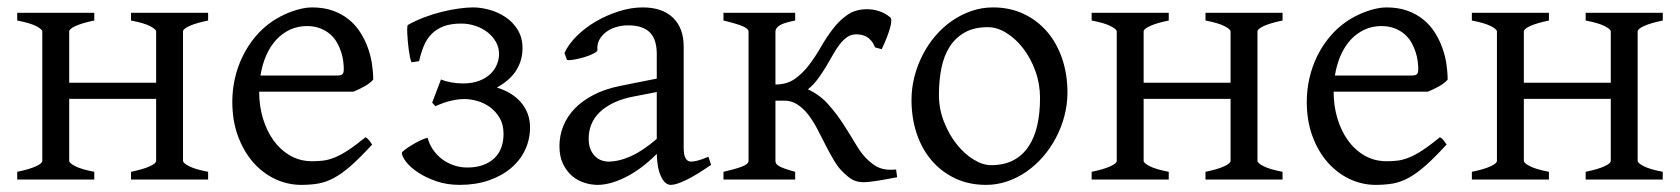

<svg xmlns="http://www.w3.org/2000/svg" viewBox="-20 -489 4576 523"><path d="M336.9 0V-21Q370.1 -27.8 387.7 -35.9Q405.3 -43.9 405.3 -50.8V-219.7H168.5V-50.8Q168.5 -44.9 184.8 -36.4Q201.2 -27.8 236.8 -21V0H26.9V-21Q60.1 -27.8 77.6 -35.9Q95.2 -43.9 95.2 -50.8V-403.3Q95.2 -409.2 78.9 -417.7Q62.5 -426.3 26.9 -433.1V-454.1H236.8V-433.1Q203.6 -426.3 186 -418.2Q168.5 -410.2 168.5 -403.3V-263.7H405.3V-403.3Q405.3 -409.2 388.9 -417.7Q372.6 -426.3 336.9 -433.1V-454.1H546.9V-433.1Q513.7 -426.3 496.1 -418.2Q478.5 -410.2 478.5 -403.3V-50.8Q478.5 -44.9 494.9 -36.4Q511.2 -27.8 546.9 -21V0Z M815.9 -418Q791 -418 770 -408.2Q749 -398.4 732.7 -380.9Q716.3 -363.3 705.3 -338.4Q694.3 -313.5 689.5 -283.2H897.9Q909.2 -283.2 912.8 -286.9Q916.5 -290.5 916.5 -300.8Q916.5 -309.6 915 -321.8Q913.6 -334 909.4 -346.9Q905.3 -359.9 898.2 -372.6Q891.1 -385.3 879.9 -395.3Q868.7 -405.3 852.8 -411.6Q836.9 -418 815.9 -418ZM996.6 -272Q987.8 -262.2 973.1 -253.9Q958.5 -245.6 942.9 -239.3H686V-237.8Q686 -201.2 696 -167.2Q706.1 -133.3 724.6 -107.2Q743.2 -81.1 770 -65.4Q796.9 -49.8 830.6 -49.8Q845.7 -49.8 860.1 -51.5Q874.5 -53.2 891.1 -59.8Q907.7 -66.4 928 -79.6Q948.2 -92.8 975.6 -115.2Q981.9 -111.8 986.6 -105.5Q991.2 -99.1 993.7 -95.2Q960.9 -59.6 936.3 -37.8Q911.6 -16.1 889.9 -4.4Q868.2 7.3 846.9 11Q825.7 14.6 800.8 14.6Q763.2 14.6 729.2 -1.5Q695.3 -17.6 669.4 -47.1Q643.6 -76.7 628.2 -118.4Q612.8 -160.2 612.8 -211.9Q612.8 -244.6 620.1 -276.4Q627.4 -308.1 641.4 -336.4Q655.3 -364.7 675.3 -388.7Q695.3 -412.6 720.7 -430.2Q731.4 -437.5 744.9 -444.6Q758.3 -451.7 772.9 -457Q787.6 -462.4 802 -465.6Q816.4 -468.8 829.6 -468.8Q861.8 -468.8 886.5 -460Q911.1 -451.2 929.7 -436.3Q948.2 -421.4 960.9 -401.6Q973.6 -381.8 981.7 -359.9Q989.7 -337.9 993.2 -315.2Q996.6 -292.5 996.6 -272Z M1181.2 -272.5Q1194.3 -267.1 1210.2 -264.4Q1226.1 -261.7 1240.7 -261.7Q1266.1 -261.7 1284.9 -268.8Q1303.7 -275.9 1315.7 -287.4Q1327.6 -298.8 1333.5 -313.2Q1339.4 -327.6 1339.4 -341.8Q1339.4 -359.9 1330.6 -375.2Q1321.8 -390.6 1307.4 -401.6Q1293 -412.6 1274.4 -418.7Q1255.9 -424.8 1236.3 -424.8Q1207.5 -424.8 1188 -417.2Q1168.5 -409.7 1155.3 -396Q1142.1 -382.3 1134.3 -363.5Q1126.5 -344.7 1121.6 -322.3L1101.1 -319.3Q1098.6 -324.2 1096.7 -333.7Q1094.7 -343.3 1093.3 -354.2Q1091.8 -365.2 1090.8 -377Q1089.8 -388.7 1089.4 -398.2Q1088.9 -407.7 1089.4 -414.1Q1089.8 -420.4 1090.8 -420.9Q1112.3 -433.1 1136.5 -442.1Q1160.6 -451.2 1184.6 -457Q1208.5 -462.9 1230.2 -465.8Q1252 -468.8 1269 -468.8Q1289.6 -468.8 1313 -462.4Q1336.4 -456.1 1356.7 -442.6Q1377 -429.2 1390.1 -408Q1403.3 -386.7 1403.3 -357.4Q1403.3 -325.2 1386.7 -298.1Q1370.1 -271 1333.5 -250.5Q1353 -244.6 1369.4 -234.9Q1385.7 -225.1 1397.9 -211.4Q1410.2 -197.8 1417 -180.2Q1423.8 -162.6 1423.8 -142.1Q1423.8 -109.4 1410.4 -80.8Q1397 -52.2 1371.8 -31Q1346.7 -9.8 1311.3 2.4Q1275.9 14.6 1231.9 14.6Q1197.3 14.6 1168.5 4.6Q1139.6 -5.4 1118.7 -19.3Q1097.7 -33.2 1086.2 -48.1Q1074.7 -63 1074.7 -72.8Q1074.7 -74.7 1082.5 -80.8Q1090.3 -86.9 1101.6 -93.8Q1112.8 -100.6 1124.8 -106.4Q1136.7 -112.3 1145 -113.3Q1148.9 -97.7 1158.4 -83Q1168 -68.4 1182.1 -57.1Q1196.3 -45.9 1214.4 -39.3Q1232.4 -32.7 1252.9 -32.7Q1277.8 -32.7 1296.1 -39.6Q1314.5 -46.4 1326.9 -58.3Q1339.4 -70.3 1345.5 -87.2Q1351.6 -104 1351.6 -124.5Q1351.6 -149.9 1341.1 -167.7Q1330.6 -185.5 1314.9 -197Q1299.3 -208.5 1280.3 -213.9Q1261.2 -219.2 1244.6 -219.2Q1232.4 -219.2 1220.2 -217Q1208 -214.8 1197.5 -211.7Q1187 -208.5 1178.7 -205.1Q1170.4 -201.7 1166 -199.7L1157.2 -209.5Z M1636.7 -48.8Q1666 -48.8 1699 -63.7Q1731.9 -78.6 1769 -110.8V-238.3L1710.9 -227.1Q1677.7 -221.2 1653.6 -210Q1629.4 -198.7 1613.8 -183.6Q1598.1 -168.5 1590.8 -150.1Q1583.5 -131.8 1583.5 -111.8Q1583.5 -92.3 1589.4 -80.1Q1595.2 -67.9 1603.8 -60.8Q1612.3 -53.7 1621.3 -51.3Q1630.4 -48.8 1636.7 -48.8ZM1917 -40Q1875.5 -11.2 1848.4 1.7Q1821.3 14.6 1807.6 14.6Q1791.5 14.6 1780.8 -7.8Q1770 -30.3 1769 -69.8Q1747.1 -47.9 1725.1 -31.7Q1703.1 -15.6 1682.1 -5.4Q1661.1 4.9 1642.3 9.8Q1623.5 14.6 1607.9 14.6Q1590.3 14.6 1571.8 8.8Q1553.2 2.9 1538.3 -9.8Q1523.4 -22.5 1513.7 -42.5Q1503.9 -62.5 1503.9 -90.8Q1503.9 -119.6 1514.4 -145.8Q1524.9 -171.9 1545.7 -193.4Q1566.4 -214.8 1597.2 -230.7Q1627.9 -246.6 1668.9 -254.9L1769 -274.9V-342.8Q1769 -359.4 1765.1 -373.8Q1761.2 -388.2 1752 -398.7Q1742.7 -409.2 1726.8 -414.8Q1710.9 -420.4 1687 -419.9Q1671.4 -419.4 1656.2 -414.6Q1641.1 -409.7 1629.9 -400.9Q1618.7 -392.1 1612.3 -380.1Q1606 -368.2 1607.4 -353.5Q1607.9 -349.1 1597.4 -343.5Q1586.9 -337.9 1572.5 -333.5Q1558.1 -329.1 1544.2 -326.7Q1530.3 -324.2 1524.4 -325.7L1517.6 -344.7Q1528.8 -369.1 1551.8 -391.6Q1574.7 -414.1 1604.2 -431.2Q1633.8 -448.2 1666.7 -458.5Q1699.7 -468.8 1730.5 -468.8Q1784.2 -468.8 1813.2 -440.7Q1842.3 -412.6 1842.3 -362.3V-86.9Q1842.3 -66.4 1847.7 -57.6Q1853 -48.8 1861.8 -48.8Q1868.7 -48.8 1879.4 -51.3Q1890.1 -53.7 1909.7 -62L1917 -40Z M2146 -454.1V-433.1Q2113.8 -426.8 2103 -419.4Q2092.3 -412.1 2092.3 -403.3V-258.8Q2123 -258.8 2144.8 -273.9Q2166.5 -289.1 2183.8 -312Q2201.2 -335 2216.3 -361.3Q2231.4 -387.7 2249 -410.6Q2266.6 -433.6 2288.6 -448.7Q2310.5 -463.9 2342.3 -463.9Q2358.4 -463.9 2374.5 -458.7Q2390.6 -453.6 2404.8 -441.9Q2411.1 -436.5 2404.3 -412.4Q2397.5 -388.2 2381.8 -355L2363.8 -359.9Q2359.4 -370.6 2353.5 -377.7Q2347.7 -384.8 2340.8 -388.7Q2334 -392.6 2326.7 -394Q2319.3 -395.5 2312.5 -395.5Q2298.3 -395.5 2287.6 -387.9Q2276.9 -380.4 2267.3 -368.2Q2257.8 -356 2249 -340.1Q2240.2 -324.2 2230.2 -307.6Q2220.2 -291 2208.3 -274.7Q2196.3 -258.3 2180.7 -245.6Q2212.9 -231 2236.3 -204.6Q2259.8 -178.2 2278.3 -149.2Q2296.9 -120.1 2312.7 -93.5Q2328.6 -66.9 2345.7 -51.8Q2353.5 -44.9 2360.6 -39.8Q2367.7 -34.7 2376.2 -31.5Q2384.8 -28.3 2395.5 -27.1Q2406.2 -25.9 2420.9 -27.3L2423.8 -6.3Q2409.7 -3.4 2395.8 -1Q2381.8 1.5 2369.9 3.4Q2357.9 5.4 2348.4 6.3Q2338.9 7.3 2334 7.3Q2323.7 7.3 2316.2 5.6Q2308.6 3.9 2302.2 0.5Q2295.9 -2.9 2290 -7.8Q2284.2 -12.7 2277.8 -18.6Q2263.7 -31.7 2252 -51.5Q2240.2 -71.3 2229 -93.5Q2217.8 -115.7 2206.3 -137.7Q2194.8 -159.7 2181.2 -177.2Q2167.5 -194.8 2150.6 -205.3Q2133.8 -215.8 2112.8 -214.8H2092.3V-50.8Q2092.3 -46.9 2094 -43.7Q2095.7 -40.5 2101.1 -37.1Q2106.4 -33.7 2117.2 -29.8Q2127.9 -25.9 2146 -21V0H1950.7V-21Q1982.9 -28.3 2001 -35.2Q2019 -42 2019 -50.8V-212.9V-217.3V-403.3Q2019 -410.6 2003.2 -417.5Q1987.3 -424.3 1950.7 -433.1V-454.1Z M2813 -222.2Q2813 -260.7 2800.3 -295.7Q2787.6 -330.6 2767.1 -357.2Q2746.6 -383.8 2721.2 -399.4Q2695.8 -415 2670.9 -415Q2633.8 -415 2608.4 -400.9Q2583 -386.7 2567.1 -362.1Q2551.3 -337.4 2544.4 -303.7Q2537.6 -270 2537.6 -231Q2537.6 -192.4 2551.3 -157.5Q2564.9 -122.6 2585.9 -96.2Q2606.9 -69.8 2632.1 -54.4Q2657.2 -39.1 2679.7 -39.1Q2714.4 -39.1 2739.5 -52Q2764.6 -64.9 2781 -88.9Q2797.4 -112.8 2805.2 -146.5Q2813 -180.2 2813 -222.2ZM2887.7 -236.8Q2887.7 -204.6 2879.4 -173.1Q2871.1 -141.6 2856.4 -113.8Q2841.8 -85.9 2821.3 -62.3Q2800.8 -38.6 2776.1 -21.5Q2751.5 -4.4 2723.6 5.1Q2695.8 14.6 2666 14.6Q2619.6 14.6 2582.3 -2.9Q2544.9 -20.5 2518.3 -51.3Q2491.7 -82 2477.3 -124.5Q2462.9 -167 2462.9 -216.8Q2462.9 -249 2470.9 -280.3Q2479 -311.5 2493.4 -339.6Q2507.8 -367.7 2528.1 -391.4Q2548.3 -415 2573 -432.1Q2597.7 -449.2 2626 -459Q2654.3 -468.8 2685.1 -468.8Q2731 -468.8 2768.3 -451.2Q2805.7 -433.6 2832.3 -402.6Q2858.9 -371.6 2873.3 -329.1Q2887.7 -286.6 2887.7 -236.8Z M3263.7 0V-21Q3296.9 -27.8 3314.5 -35.9Q3332 -43.9 3332 -50.8V-219.7H3095.2V-50.8Q3095.2 -44.9 3111.6 -36.4Q3127.9 -27.8 3163.6 -21V0H2953.6V-21Q2986.8 -27.8 3004.4 -35.9Q3022 -43.9 3022 -50.8V-403.3Q3022 -409.2 3005.6 -417.7Q2989.3 -426.3 2953.6 -433.1V-454.1H3163.6V-433.1Q3130.4 -426.3 3112.8 -418.2Q3095.2 -410.2 3095.2 -403.3V-263.7H3332V-403.3Q3332 -409.2 3315.7 -417.7Q3299.3 -426.3 3263.7 -433.1V-454.1H3473.6V-433.1Q3440.4 -426.3 3422.9 -418.2Q3405.3 -410.2 3405.3 -403.3V-50.8Q3405.3 -44.9 3421.6 -36.4Q3438 -27.8 3473.6 -21V0Z M3742.7 -418Q3717.8 -418 3696.8 -408.2Q3675.8 -398.4 3659.4 -380.9Q3643.1 -363.3 3632.1 -338.4Q3621.1 -313.5 3616.2 -283.2H3824.7Q3835.9 -283.2 3839.6 -286.9Q3843.3 -290.5 3843.3 -300.8Q3843.3 -309.6 3841.8 -321.8Q3840.3 -334 3836.2 -346.9Q3832 -359.9 3825 -372.6Q3817.9 -385.3 3806.6 -395.3Q3795.4 -405.3 3779.5 -411.6Q3763.7 -418 3742.7 -418ZM3923.3 -272Q3914.6 -262.2 3899.9 -253.9Q3885.3 -245.6 3869.6 -239.3H3612.8V-237.8Q3612.8 -201.2 3622.8 -167.2Q3632.8 -133.3 3651.4 -107.2Q3669.9 -81.1 3696.8 -65.4Q3723.6 -49.8 3757.3 -49.8Q3772.5 -49.8 3786.9 -51.5Q3801.3 -53.2 3817.9 -59.8Q3834.5 -66.4 3854.7 -79.6Q3875 -92.8 3902.3 -115.2Q3908.7 -111.8 3913.3 -105.5Q3918 -99.1 3920.4 -95.2Q3887.7 -59.6 3863 -37.8Q3838.4 -16.1 3816.7 -4.4Q3794.9 7.3 3773.7 11Q3752.4 14.6 3727.5 14.6Q3689.9 14.6 3656 -1.5Q3622.1 -17.6 3596.2 -47.1Q3570.3 -76.7 3554.9 -118.4Q3539.6 -160.2 3539.6 -211.9Q3539.6 -244.6 3546.9 -276.4Q3554.2 -308.1 3568.1 -336.4Q3582 -364.7 3602.1 -388.7Q3622.1 -412.6 3647.5 -430.2Q3658.2 -437.5 3671.6 -444.6Q3685.1 -451.7 3699.7 -457Q3714.4 -462.4 3728.8 -465.6Q3743.2 -468.8 3756.3 -468.8Q3788.6 -468.8 3813.2 -460Q3837.9 -451.2 3856.4 -436.3Q3875 -421.4 3887.7 -401.6Q3900.4 -381.8 3908.4 -359.9Q3916.5 -337.9 3919.9 -315.2Q3923.3 -292.5 3923.3 -272Z M4299.3 0V-21Q4332.5 -27.8 4350.1 -35.9Q4367.7 -43.9 4367.7 -50.8V-219.7H4130.9V-50.8Q4130.9 -44.9 4147.2 -36.4Q4163.6 -27.8 4199.2 -21V0H3989.3V-21Q4022.5 -27.8 4040 -35.9Q4057.6 -43.9 4057.6 -50.8V-403.3Q4057.6 -409.2 4041.3 -417.7Q4024.9 -426.3 3989.3 -433.1V-454.1H4199.2V-433.1Q4166 -426.3 4148.4 -418.2Q4130.9 -410.2 4130.9 -403.3V-263.7H4367.7V-403.3Q4367.7 -409.2 4351.3 -417.7Q4335 -426.3 4299.3 -433.1V-454.1H4509.3V-433.1Q4476.1 -426.3 4458.5 -418.2Q4440.9 -410.2 4440.9 -403.3V-50.8Q4440.9 -44.9 4457.3 -36.4Q4473.6 -27.8 4509.3 -21V0Z"/></svg>

Font: Gentium
Style: Regular
Weight: 400
Designer: J. Victor Gaultney
Version: Version 1.03; 2011; OFL 1.1 release